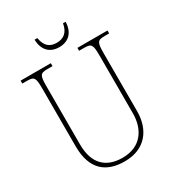

<svg xmlns="http://www.w3.org/2000/svg" viewBox="-209 -1006 1039 1139"><g transform="rotate(-30 310.5 -436.5)"><path d="M311 -771C379 -771 416 -815 418 -883H400C390 -824 357 -801 311 -801C264 -801 234 -824 224 -883H205C207 -814 244 -771 311 -771ZM309 10C452 10 520 -88 520 -211V-606C520 -683 526 -694 576 -694H607V-714H401V-694H436C486 -694 492 -683 492 -606V-213C492 -109 439 -15 308 -15C198 -15 128 -75 128 -210V-606C128 -683 134 -694 184 -694H219V-714H12V-694H44C94 -694 100 -683 100 -607V-214C100 -52 184 10 309 10Z"/></g></svg>

Font: Noto Serif Sinhala SemiCondensed Thin
Style: Regular
Weight: 100
Width: 4
Designer: Jelle Bosma - Monotype Design Team
Foundry: Monotype Imaging Inc.
Version: Version 2.007